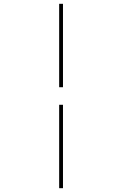

<svg xmlns="http://www.w3.org/2000/svg" viewBox="-20 -843 640 1006"><path d="M290 -386V-823H310V-386ZM290 143V-294H310V143Z"/></svg>

Font: Iosevka Etoile Thin
Style: Regular
Weight: 100
Designer: Belleve Invis
Foundry: Belleve Invis
Version: Version 22.1.2; ttfautohint (v1.8.4)